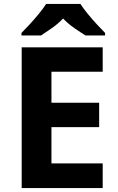

<svg xmlns="http://www.w3.org/2000/svg" viewBox="-20 -954 600 974"><path d="M501 0H90V-714H501V-590H241V-433H483V-309H241V-125H501ZM388 -934Q402 -912 424.5 -884.5Q447 -857 471 -831Q495 -805 513 -787V-774H414Q388 -790 357 -811.5Q326 -833 300 -860Q274 -833 244 -812Q214 -791 188 -774H89V-787Q108 -806 131.5 -831.5Q155 -857 177.5 -884.5Q200 -912 214 -934Z"/></svg>

Font: Noto Sans Sinhala
Style: Regular
Weight: 400
Designer: Jelle Bosma - Monotype Design Team
Foundry: Monotype Imaging Inc.
Version: Version 2.006